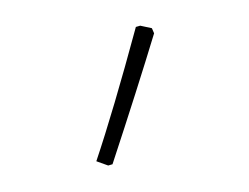

<svg xmlns="http://www.w3.org/2000/svg" viewBox="-28 -706 283 218"><g transform="rotate(-5 113.5 -597.5)"><path d="M133 -674 138 -675 151 -671 153 -665Q129 -605 93 -521L88 -520L75 -526Q99 -581 133 -674Z"/></g></svg>

Font: Alegreya Sans Thin
Style: Regular
Weight: 100
Designer: Juan Pablo del Peral
Foundry: Huerta Tipografica
Version: Version 2.007